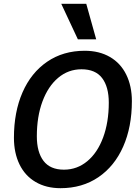

<svg xmlns="http://www.w3.org/2000/svg" viewBox="-20 -976 723 1006"><path d="M53 -254Q53 -389 98 -492Q143 -595 227 -652.5Q311 -710 424 -710Q500 -710 556 -677.5Q612 -645 641.5 -585Q671 -525 671 -446Q671 -311 625.5 -208Q580 -105 495.5 -47.5Q411 10 297 10Q222 10 166.5 -22.5Q111 -55 82 -115Q53 -175 53 -254ZM550 -438Q550 -521 515 -567Q480 -613 407 -613Q338 -613 285 -568.5Q232 -524 202.5 -444.5Q173 -365 173 -262Q173 -179 208 -133Q243 -87 315 -87Q384 -87 437.5 -131.5Q491 -176 520.5 -256Q550 -336 550 -438ZM301 -956H432L484 -770H388Z"/></svg>

Font: Niramit SemiBold
Style: Italic
Weight: 600
Italic angle: -10°
Designer: Katatrad Aksorn Co.,Ltd.
Foundry: Cadson Demak Co.,Ltd.
Version: Version 1.001; ttfautohint (v1.6)